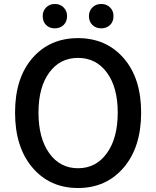

<svg xmlns="http://www.w3.org/2000/svg" viewBox="-20 -944 794 977"><path d="M56.6 -371.1Q56.6 -546.9 145 -648.4Q233.4 -750 377 -750Q520.5 -750 609.4 -647.9Q698.2 -545.9 698.2 -371.1Q698.2 -195.3 609.4 -91.3Q520.5 12.7 377 12.7Q233.4 12.7 145 -91.3Q56.6 -195.3 56.6 -371.1ZM579.1 -371.1Q579.1 -500 523.9 -574.7Q468.8 -649.4 377 -649.4Q285.2 -649.4 230.5 -574.7Q175.8 -500 175.8 -371.1Q175.8 -241.2 230.5 -164.6Q285.2 -87.9 377 -87.9Q468.8 -87.9 523.9 -164.6Q579.1 -241.2 579.1 -371.1ZM197.3 -862.3Q197.3 -888.7 214.8 -906.2Q232.4 -923.8 259.3 -923.8Q286.1 -923.8 303.7 -906.2Q321.3 -888.7 321.3 -862.3Q321.3 -834 303.7 -816.9Q286.1 -799.8 258.8 -799.8Q231.4 -799.8 214.4 -816.9Q197.3 -834 197.3 -862.3ZM495.1 -799.8Q467.8 -799.8 450.2 -816.9Q432.6 -834 432.6 -862.3Q432.6 -888.7 450.2 -906.2Q467.8 -923.8 495.1 -923.8Q522.5 -923.8 540 -906.2Q557.6 -888.7 557.6 -862.3Q557.6 -834 540 -816.9Q522.5 -799.8 495.1 -799.8Z"/></svg>

Font: Gen Jyuu GothicL Medium
Style: Regular
Weight: 500
Designer: [Source Han Sans]
Ryoko NISHIZUKA  (kana & ideographs); Paul D. Hunt (Latin, Greek & Cyrillic); Wenlong ZHANG  (bopomofo
Version: Version 1.002.20150607